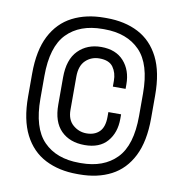

<svg xmlns="http://www.w3.org/2000/svg" viewBox="-81 -788 836 876"><g transform="rotate(10 337.0 -350.0)"><path d="M333 12Q249 12 185.5 -20.5Q122 -53 87 -121.5Q52 -190 52 -297V-403Q52 -511 87 -579Q122 -647 185.5 -679.5Q249 -712 333 -712H343Q428 -712 490.5 -679.5Q553 -647 587.5 -579Q622 -511 622 -403V-297Q622 -190 587.5 -121.5Q553 -53 490.5 -20.5Q428 12 343 12ZM342 -40Q447 -40 506.5 -101Q566 -162 566 -298V-402Q566 -538 506.5 -599Q447 -660 342 -660H334Q228 -660 168.5 -599Q109 -538 109 -402V-298Q109 -162 168.5 -101Q228 -40 334 -40ZM194 -285V-411Q194 -494 235.5 -536Q277 -578 342 -578Q410 -578 447 -536.5Q484 -495 484 -430V-409H425V-436Q425 -473 406.5 -499Q388 -525 343 -525Q305 -525 279 -500Q253 -475 253 -425V-271Q253 -225 280.5 -201.5Q308 -178 343 -178Q381 -178 403 -200Q425 -222 425 -269V-291H484V-270Q484 -206 448.5 -165Q413 -124 344 -124Q275 -124 234.5 -164.5Q194 -205 194 -285Z"/></g></svg>

Font: Space Grotesk Frontify Light
Style: Regular
Weight: 300
Designer: Florian Karsten
Version: Version 2.000